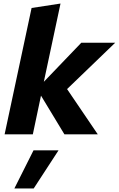

<svg xmlns="http://www.w3.org/2000/svg" viewBox="-20 -757 669 1082"><path d="M6 0 158 -712 321 -737 227 -296 438 -516H629L358 -255L531 0H343L211 -218L165 0ZM61 305 169 90H310L170 305Z"/></svg>

Font: Red Hat Text VF
Style: Italic
Weight: 400
Italic angle: -12°
Designer: Pentagram, MCKL
Foundry: Pentagram, MCKL
Version: Version 1.023